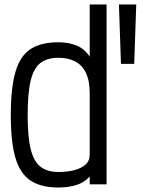

<svg xmlns="http://www.w3.org/2000/svg" viewBox="-20 -820 640 854"><path d="M240 14Q162 14 115.5 -17Q69 -48 48.5 -118.5Q28 -189 28 -308Q28 -428 48.5 -499.5Q69 -571 115.5 -601.5Q162 -632 240 -632Q285 -632 320.5 -617.5Q356 -603 379 -568V-800H454V0H379V-35Q355 -8 319.5 3Q284 14 240 14ZM240 -55Q279 -55 310 -63Q341 -71 360 -87.5Q379 -104 379 -132V-405Q379 -462 361.5 -497Q344 -532 313 -547.5Q282 -563 240 -563Q190 -563 160 -540Q130 -517 116.5 -461.5Q103 -406 103 -308Q103 -212 116.5 -157Q130 -102 160 -78.5Q190 -55 240 -55ZM518 -536 509 -800H586L577 -536Z"/></svg>

Font: Victor Mono
Style: Regular
Weight: 400
Monospace: yes
Designer: Rune Bjørnerås
Version: Version 1.561;gftools[0.9.30]